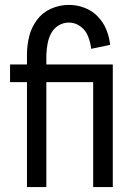

<svg xmlns="http://www.w3.org/2000/svg" viewBox="-20 -763 540 783"><path d="M90 0V-428H21V-500H90V-540Q90 -578 99 -614.5Q108 -651 130.5 -681.5Q153 -712 188 -727.5Q223 -743 261 -743Q293 -743 324 -731.5Q355 -720 378 -696.5Q401 -673 413.5 -642.5Q426 -612 429 -580L352 -564Q349 -589 339.5 -614Q330 -639 308.5 -655Q287 -671 261 -671Q238 -671 218.5 -659Q199 -647 188.5 -627Q178 -607 174 -584.5Q170 -562 169 -540V-500H440V0H360V-428H169V0Z"/></svg>

Font: Iosevka SS01
Style: Regular
Weight: 400
Monospace: yes
Designer: Belleve Invis
Foundry: Belleve Invis
Version: 2.3.3; ttfautohint (v1.8.3)